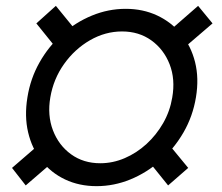

<svg xmlns="http://www.w3.org/2000/svg" viewBox="-20 -633 765 663"><path d="M313.5 9.8Q253.4 9.8 204.6 -13.4Q155.8 -36.6 123 -78.4Q90.3 -120.1 77.1 -176Q64 -231.9 74.7 -296.9Q85 -361.8 116.5 -417.5Q147.9 -473.1 194.6 -514.6Q241.2 -556.2 297.6 -579.3Q354 -602.5 414.1 -602.5Q473.6 -602.5 522.7 -579.6Q571.8 -556.6 605.7 -515.4Q639.6 -474.1 653.6 -418.5Q667.5 -362.8 656.7 -297.4Q646 -231.9 613.8 -176Q581.5 -120.1 534.2 -78.4Q486.8 -36.6 430.2 -13.4Q373.5 9.8 313.5 9.8ZM326.2 -69.3Q369.6 -69.3 410.6 -86.9Q451.7 -104.5 485.8 -135.7Q520 -167 543.5 -208Q566.9 -249 574.7 -295.9Q585.9 -359.4 565.7 -411.1Q545.4 -462.9 502.4 -493.7Q459.5 -524.4 401.4 -524.4Q343.3 -524.4 290.5 -493.9Q237.8 -463.4 201.2 -411.9Q164.6 -360.4 153.8 -296.9Q143.1 -234.9 162.8 -183.1Q182.6 -131.3 225.3 -100.3Q268.1 -69.3 326.2 -69.3ZM596.7 -451.7 548.8 -512.2 664.1 -612.8 713.9 -552.2ZM560.5 7.3 479.5 -93.3 547.9 -152.8 629.9 -53.2ZM68.8 7.3 21.5 -53.2 136.7 -152.8 185.5 -93.3ZM186.5 -451.7 105.5 -552.2 172.9 -612.8 254.9 -512.2Z"/></svg>

Font: Inter Variable
Style: Italic
Weight: 400
Italic angle: -9.39999°
Designer: Rasmus Andersson
Foundry: rsms
Version: Version 4.001;git-9221beed3